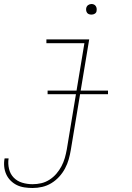

<svg xmlns="http://www.w3.org/2000/svg" viewBox="-41 -727 661 960"><path d="M122 213Q102 213 81.5 210Q61 207 43.5 198.5Q26 190 12 176Q-2 162 -10 144Q-18 126 -20 105.5Q-22 85 -18 65H2Q-2 91 4 117Q10 143 27.5 161Q45 179 70 186.5Q95 194 122 194Q144 194 165.5 189Q187 184 206.5 171.5Q226 159 241 141.5Q256 124 266.5 104Q277 84 283 63Q289 42 293 20L381 -511H191V-530H405L313 23Q309 47 302.5 70Q296 93 284 115.5Q272 138 254.5 157Q237 176 215.5 189Q194 202 170 207.5Q146 213 122 213ZM416 -654Q410 -654 404 -656Q398 -658 394.5 -663Q391 -668 390 -674Q389 -680 390 -686Q391 -691 393.5 -695Q396 -699 399.5 -701.5Q403 -704 407.5 -705.5Q412 -707 416 -707Q423 -707 428.5 -704.5Q434 -702 437.5 -697Q441 -692 442 -686Q443 -680 442 -674Q442 -669 439.5 -665Q437 -661 433 -658.5Q429 -656 425 -655Q421 -654 416 -654ZM197 -256V-274H499V-256Z"/></svg>

Font: Iosevka Curly Slab ThEx
Style: Italic
Weight: 100
Width: 7
Italic angle: -9°
Monospace: yes
Designer: Belleve Invis
Foundry: Belleve Invis
Version: Version 11.1.0; ttfautohint (v1.8.3)